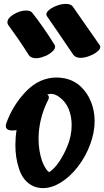

<svg xmlns="http://www.w3.org/2000/svg" viewBox="-20 -1002 535 986"><path d="M348 -360Q348 -405 332.5 -442.5Q317 -480 284 -504Q262 -520 242 -520Q234 -520 222 -516Q231 -512 231 -502Q231 -496 227 -488Q204 -444 191 -392.5Q178 -341 178 -289Q178 -229 196 -175Q208 -145 221 -128Q227 -121 233 -118Q262 -138 285.5 -174Q309 -210 325 -249Q348 -303 348 -360ZM466 -381Q466 -322 443 -260Q420 -198 380 -146Q340 -94 291 -64Q245 -36 201 -36Q157 -36 124 -63Q91 -90 76 -141Q59 -193 59 -258Q59 -297 65 -334Q58 -332 44 -332Q10 -332 10 -355Q10 -363 12 -368Q46 -463 114.5 -533.5Q183 -604 272 -604Q285 -604 311 -600Q360 -590 395 -557Q430 -524 448 -477.5Q466 -431 466 -381ZM24 -871Q18 -879 18 -887Q18 -909 50.5 -928.5Q83 -948 114 -948Q137 -948 146 -936Q201 -867 260 -772Q263 -768 263 -762Q263 -747 242 -731.5Q221 -716 206 -712Q184 -703 165 -703Q137 -703 126 -722Q81 -794 24 -871ZM492 -770Q495 -766 495 -761Q495 -749 478.5 -736Q462 -723 438 -714Q414 -705 394 -705Q369 -705 357 -720L272 -845L221 -919Q218 -924 218 -928Q218 -940 234 -952.5Q250 -965 273.5 -973.5Q297 -982 318 -982Q344 -982 354 -968Z"/></svg>

Font: Sedgwick Ave Display
Style: Regular
Weight: 400
Designer: Kevin Burke, Pedro Vergani
Foundry: Google, Inc.
Version: Version 1.000